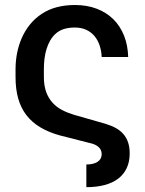

<svg xmlns="http://www.w3.org/2000/svg" viewBox="-20 -573 592 782"><path d="M43.3 -291.2Q43.3 -324.2 49.5 -356.5Q55.8 -388.8 68.7 -418.3Q81.7 -447.8 101.9 -473Q122.2 -498.2 150.2 -516.7Q204.2 -552.6 285.5 -552.6Q334.2 -552.6 373.6 -537.6Q413 -522.7 441.1 -495.2Q469.1 -467.7 484.9 -428.6Q500.7 -389.6 502.1 -340.9H394.2Q393.1 -365.8 385.8 -387.6Q378.6 -409.4 365.1 -425.8Q351.6 -442.1 331.5 -451.5Q311.4 -460.9 284.8 -460.9Q234.7 -460.9 207.4 -436.4Q193.5 -424 184.3 -407.8Q175.1 -391.7 169.4 -373Q163.7 -354.4 161.2 -333.8Q158.7 -313.2 158.7 -291.9V-260.3Q158.7 -224.1 168.1 -198.3Q177.6 -172.6 194.1 -154.5Q210.6 -136.4 233 -124.8Q255.3 -113.3 281.2 -105.5L410.5 -68.5Q433.9 -61.4 452.1 -51.3Q470.2 -41.2 482.8 -26.6Q495.4 -12.1 501.8 7.3Q508.2 26.6 508.2 51.8Q508.2 85.9 496.1 111.7Q484 137.4 461.3 154.7Q438.6 171.9 405.9 180.6Q373.2 189.3 331.7 189.3V96.9Q360.4 96.9 377.1 86.3Q393.8 75.6 394.2 55Q393.8 35.9 380.5 24.9Q367.2 13.8 345.9 9.6L223 -21.7Q177.6 -34.4 143.8 -54.7Q110.1 -74.9 87.7 -103.9Q65.3 -132.8 54.3 -171.3Q43.3 -209.9 43.3 -259.2Z"/></svg>

Font: Inter P Medium
Style: Regular
Weight: 500
Designer: Rasmus Andersson
Foundry: rsms
Version: Version 3.018;git-588b23468